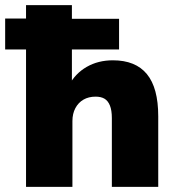

<svg xmlns="http://www.w3.org/2000/svg" viewBox="-44 -725 687 745"><path d="M57 0V-533H-24V-653H57V-705H235V-652H418V-533H235V-393H223Q248 -440 292.5 -465.5Q337 -491 394 -491Q482 -491 526 -437.5Q570 -384 570 -274V0H390V-267Q390 -297 382.5 -315.5Q375 -334 361.5 -342Q348 -350 327 -350Q300 -350 280 -338.5Q260 -327 248.5 -305.5Q237 -284 237 -255V0Z"/></svg>

Font: Nunito Sans 11pt Black
Style: Regular
Weight: 900
Version: Version 3.101;gftools[0.9.27]